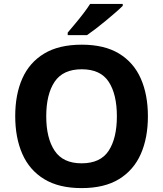

<svg xmlns="http://www.w3.org/2000/svg" viewBox="-20 -954 836 984"><path d="M738 -358Q738 -247 701.5 -164.5Q665 -82 590 -36Q515 10 398 10Q282 10 206.5 -36Q131 -82 94.5 -165Q58 -248 58 -359Q58 -470 94.5 -552Q131 -634 206.5 -679.5Q282 -725 399 -725Q515 -725 590 -679.5Q665 -634 701.5 -551.5Q738 -469 738 -358ZM217 -358Q217 -246 260 -181.5Q303 -117 398 -117Q495 -117 537 -181.5Q579 -246 579 -358Q579 -471 537 -535Q495 -599 399 -599Q303 -599 260 -535Q217 -471 217 -358ZM609 -924Q595 -910 572 -890Q549 -870 522.5 -848Q496 -826 470.5 -806.5Q445 -787 426 -774H327V-787Q343 -806 364.5 -831.5Q386 -857 407 -884.5Q428 -912 442 -934H609Z"/></svg>

Font: Noto Naskh Arabic
Style: Regular
Weight: 400
Designer: Monotype Design Team, David Williams, Mohamad Dakak and Nizar Qandah
Foundry: Monotype Imaging Inc.
Version: Version 2.013